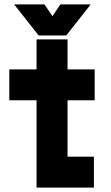

<svg xmlns="http://www.w3.org/2000/svg" viewBox="-20 -857 508 877"><path d="M147 0V-399H22.5V-540H147V-677H288.5V-540H412.5V-399H288.5V-141.5H409V0ZM218 -71.5H347V-71H218V-471H349.5V-470.5H218V-614.5V-471H86V-471.5H218ZM156.5 -695 44.5 -837H183L219.5 -783L256 -837H394.5L282.5 -695ZM190 -734H247L289.5 -792L247 -734H190L147.5 -792Z"/></svg>

Font: Tourney Thin Black
Style: Regular
Weight: 900
Version: Version 1.015